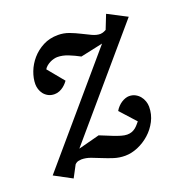

<svg xmlns="http://www.w3.org/2000/svg" viewBox="-119 -596 671 712"><g transform="rotate(-20 217.0 -240.5)"><path d="M110.8 -70.8 194.8 -92.8Q205.1 -88.9 218.3 -83.3Q231.4 -77.6 245.4 -72.3Q259.3 -66.9 272.5 -63Q285.6 -59.1 295.9 -59.1Q306.6 -59.1 314.7 -62.3Q322.8 -65.4 328.9 -70.3Q335 -75.2 339.8 -80.8Q344.7 -86.4 349.1 -91.8L293.9 -152.8Q298.8 -161.6 305.7 -168.7Q312.5 -175.8 320.1 -180.7Q327.6 -185.5 335.4 -188.2Q343.3 -190.9 350.1 -190.9Q363.8 -190.9 374.3 -185.3Q384.8 -179.7 392.1 -170.9Q399.4 -162.1 403.3 -150.9Q407.2 -139.6 407.2 -128.9Q407.2 -98.6 393.8 -72.8Q380.4 -46.9 359.1 -28.1Q337.9 -9.3 312.3 1.5Q286.6 12.2 262.2 12.2Q239.3 12.2 218.5 5.6Q197.8 -1 178.5 -9Q159.2 -17.1 140.6 -23.9Q122.1 -30.8 104 -30.8Q100.1 -30.8 92.5 -29.3Q85 -27.8 78.1 -21L53.2 25.9L-16.1 -11.2L323.2 -408.2L234.9 -389.2Q214.4 -400.4 192.4 -409.2Q170.4 -418 149.9 -418Q143.6 -418 135.7 -416Q127.9 -414.1 120.6 -410.4Q113.3 -406.7 106.7 -401.4Q100.1 -396 96.2 -389.2L148.9 -325.2Q147 -322.3 142.1 -316.7Q137.2 -311 130.1 -305.4Q123 -299.8 113.8 -295.9Q104.5 -292 94.2 -292Q80.1 -292 69.6 -297.6Q59.1 -303.2 52.2 -312Q45.4 -320.8 42.2 -331.3Q39.1 -341.8 39.1 -351.1Q39.1 -374 48.6 -399.2Q58.1 -424.3 76.4 -445.6Q94.7 -466.8 120.8 -480.5Q147 -494.1 180.2 -494.1Q202.6 -494.1 223.4 -486.3Q244.1 -478.5 262.7 -469Q281.2 -459.5 298.1 -451.7Q314.9 -443.8 330.1 -443.8Q333 -443.8 338.4 -445.1Q343.8 -446.3 353 -451.2L375 -506.8L450.2 -467.8Z"/></g></svg>

Font: Charis SIL Afr
Style: Italic
Weight: 400
Italic angle: -11°
Foundry: SIL International
Version: Version 5.000